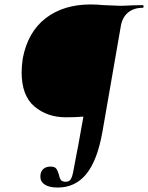

<svg xmlns="http://www.w3.org/2000/svg" viewBox="-20 -648 664 861"><path d="M161 144Q161 122 173.5 110.5Q186 99 206 99Q225 99 232 108Q239 117 244 135Q247 151 253 159Q259 167 275 167Q289 167 296 157.5Q303 148 308 124Q313 100 325 34Q328 22 329.5 11.5Q331 1 333 -8L354 -125Q318 -122 275 -122Q192 -122 134.5 -170.5Q77 -219 77 -324Q77 -349 82 -386Q105 -505 185 -566.5Q265 -628 386 -628Q414 -628 445 -625Q511 -622 519 -622Q538 -622 572 -624L619 -625Q624 -625 624 -619Q624 -613 619 -613Q580 -613 554.5 -592Q529 -571 522 -532L439 -55Q416 73 366.5 133Q317 193 239 193Q201 193 181 180Q161 167 161 144Z"/></svg>

Font: Cormorant Garamond
Style: Bold Italic
Weight: 700
Italic angle: -10°
Designer: Christian Thalmann (Catharsis Fonts)
Foundry: Catharsis Fonts
Version: Version 4.000